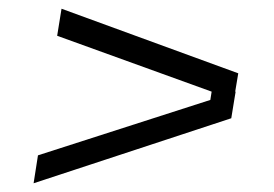

<svg xmlns="http://www.w3.org/2000/svg" viewBox="-20 -549 627 440"><path d="M519 -339H520L517 -321L510 -278L57 -129L67 -193L462 -320L465 -339L111 -467L121 -529L526 -381Z"/></svg>

Font: Sora Light
Style: Italic
Weight: 300
Designer: Jonathan Barnbrook, Juli√°n Moncada
Version: Version 1.000